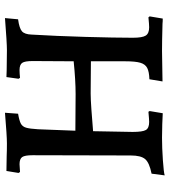

<svg xmlns="http://www.w3.org/2000/svg" viewBox="26 -714 698 791"><g transform="rotate(-90 375.5 -318.0)"><path d="M56 -43Q101 -52 116 -69.5Q131 -87 131 -129L132 -533Q132 -565 124.5 -576Q117 -587 95 -587L63 -585L59 -591L67 -641L128 -640Q148 -639 181 -639Q211 -639 307 -647L303 -593Q274 -588 262 -581.5Q250 -575 245.5 -560Q241 -545 239 -511L233 -357L384 -356Q440 -356 519 -364L520 -533Q520 -565 512.5 -576Q505 -587 483 -587Q469 -587 451 -585L447 -591L454 -641L482 -640L565 -639Q595 -639 697 -647L692 -593Q655 -588 642.5 -577Q630 -566 629 -537Q623 -438 619.5 -316Q616 -194 616 -120Q616 -81 625 -67Q634 -53 659 -53Q670 -53 700 -56L704 -51L695 3Q682 3 674 2Q602 0 562 0L436 2L445 -52Q476 -53 491.5 -61Q507 -69 513 -89.5Q519 -110 519 -152V-293L386 -294Q363 -294 321 -291Q279 -288 231 -284L228 -121Q228 -80 236 -66.5Q244 -53 269 -53Q278 -53 311 -56L314 -51L305 3Q289 2 260 1Q231 0 204 0Q163 0 112 3.5Q61 7 49 11Z"/></g></svg>

Font: Alegreya SC Medium
Style: Regular
Weight: 500
Designer: Juan Pablo del Peral
Foundry: Huerta Tipografica
Version: Version 2.007; ttfautohint (v1.6)